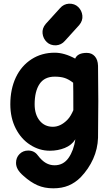

<svg xmlns="http://www.w3.org/2000/svg" viewBox="-20 -816 607 1042"><path d="M269 206Q316 206 352 191Q388 176 418 146Q461 101 485.5 46.5Q510 -8 512 -68Q515 -271 512 -459Q511 -492 494.5 -510.5Q478 -529 451 -529Q401 -529 388 -498Q329 -530 277 -530Q206 -530 151 -494.5Q96 -459 66 -396Q36 -332 36 -250Q36 -176 65.5 -118.5Q95 -61 144 -30Q193 2 251 2Q294 2 331.5 -13Q369 -28 389 -60Q380 1 352 41Q324 81 276 81Q251 81 229 68.5Q207 56 185 27Q166 1 133 1Q105 1 86 20Q67 39 67 68Q67 86 76.5 103Q86 120 108 139Q146 173 183.5 189.5Q221 206 269 206ZM267 -128Q222 -128 195 -161.5Q168 -195 168 -250Q168 -320 194.5 -360Q221 -400 277 -400Q310 -400 332 -392.5Q354 -385 377 -367Q378 -344 378 -218Q373 -206 364.5 -191Q356 -176 345 -165Q308 -128 267 -128ZM284 -570Q313 -572 332 -594L410 -680Q430 -704 427 -731.5Q424 -759 404.5 -778Q385 -797 354 -796Q325 -794 306 -772L228 -686Q208 -662 211 -634.5Q214 -607 233.5 -588Q253 -569 284 -570Z"/></svg>

Font: Balsamiq Sans
Style: Bold
Weight: 700
Designer: Michael Angeles
Foundry: Balsamiq SRL
Version: Version 1.020; ttfautohint (v1.8.4.7-5d5b);gftools[0.9.26]